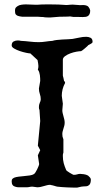

<svg xmlns="http://www.w3.org/2000/svg" viewBox="-20 -854 470 874"><path d="M208.5 -12.7Q201.7 -12.7 194.6 -11Q187.5 -9.3 180.2 -7.1Q172.9 -4.9 165.3 -3.2Q157.7 -1.5 149.4 -1.5L127.4 -4.4Q120.1 -4.4 114 -2.9Q107.9 -1.5 101.6 -1.5H65.9Q61.5 -1.5 58.1 -2Q54.7 -2.4 51.8 -3.4Q33.2 -7.3 33.2 -26.9Q33.2 -32.7 34.4 -36.6Q35.6 -40.5 43.9 -44.9Q52.2 -48.3 64.7 -49.8Q77.1 -51.3 90.3 -52.5Q103.5 -53.7 115.5 -55.4Q127.4 -57.1 134.3 -61.5Q137.2 -63 141.4 -69.3Q145.5 -75.7 149.2 -83.3Q152.8 -90.8 155.5 -97.7Q158.2 -104.5 158.2 -107.4L152.3 -147L163.1 -170.4L152.3 -190.9L163.1 -303.2L159.7 -354Q157.2 -356.4 157.2 -364.7Q157.2 -372.6 158.4 -377.9Q159.7 -383.3 161.4 -387Q163.1 -390.6 164.3 -394Q165.5 -397.5 165.5 -401.9Q165.5 -414.6 161.4 -426Q157.2 -437.5 157.2 -451.2L163.1 -485.8Q163.1 -490.7 162.8 -497.6Q162.6 -504.4 161.6 -511.7Q160.6 -519 158.4 -525.6Q156.2 -532.2 152.3 -536.6Q152.3 -538.6 153.6 -542.5Q154.8 -546.4 154.8 -554.2Q154.8 -560.5 153.6 -565.7Q152.3 -570.8 152.3 -572.8Q152.3 -575.2 151.4 -578.6Q150.4 -582 149.4 -582L118.2 -610.8Q112.3 -610.8 98.4 -613.8Q84.5 -616.7 70.1 -621.6Q55.7 -626.5 44.4 -633.1Q33.2 -639.6 33.2 -647Q33.2 -660.6 42 -665.3Q50.8 -669.9 61 -669.9Q64.9 -669.9 68.6 -669.4Q72.3 -668.9 75.2 -668Q95.7 -667 115.7 -664.6Q135.7 -662.1 156.2 -662.1Q171.9 -662.1 187.5 -664.6Q203.1 -667 218.8 -668Q225.6 -670.4 237.8 -671.9Q250 -673.3 263.4 -674.1Q276.9 -674.8 289.6 -675.3Q302.2 -675.8 310.1 -676.8Q325.7 -679.2 341.3 -682.9Q356.9 -686.5 372.6 -686.5Q382.8 -686.5 392.1 -682.1Q401.4 -677.7 401.4 -663.1Q401.4 -660.2 398.2 -657.7Q395 -655.3 390.9 -653.1Q386.7 -650.9 383.3 -649.2Q379.9 -647.5 379.4 -645.5Q377.9 -644 373.8 -640.4Q369.6 -636.7 365 -632.8Q360.4 -628.9 356 -625.5Q351.6 -622.1 349.1 -621.1Q341.8 -621.1 327.9 -618.7Q314 -616.2 300.3 -611.1Q286.6 -606 276.4 -598.6Q266.1 -591.3 266.1 -582V-510.3Q266.1 -509.8 266.8 -506.8Q267.6 -503.9 268.6 -500Q269.5 -496.1 270.3 -491.9Q271 -487.8 271.5 -485.8Q276.4 -482.4 276.4 -476.6Q268.6 -462.4 264.9 -447.5Q261.2 -432.6 261.2 -418L266.1 -381.8L263.7 -352.1Q263.7 -345.2 265.4 -338.4Q267.1 -331.5 269 -324.5Q271 -317.4 272.7 -310.3Q274.4 -303.2 274.4 -295.4Q274.4 -288.6 272.7 -282Q271 -275.4 269 -269.3Q267.1 -263.2 265.4 -256.8Q263.7 -250.5 263.7 -244.1Q263.7 -237.3 264.6 -232.4Q265.6 -227.5 268.6 -219.7V-159.7Q266.6 -154.3 266.4 -151.6Q266.1 -148.9 266.1 -144.5Q266.1 -126 270 -111.3Q273.9 -96.7 281.2 -80.1Q281.2 -78.6 286.1 -75Q291 -71.3 297.1 -67.6Q303.2 -64 308.6 -61Q314 -58.1 314.9 -58.1Q325.2 -58.1 331.5 -60.3Q337.9 -62.5 344.7 -62.5Q350.6 -62.5 361.3 -61Q372.1 -59.6 380.9 -54.7Q385.7 -50.8 389.6 -46.1Q393.6 -41.5 393.6 -36.1Q393.6 -28.8 391.6 -21.5Q389.6 -14.2 385.3 -11.7Q379.4 -5.9 370.1 -5.9Q365.7 -5.9 360.4 -5.4Q355 -4.9 350.6 -4.4L331.1 0Q320.8 0 308.8 -0.2Q296.9 -0.5 284.9 -1Q272.9 -1.5 261.5 -2.4Q250 -3.4 240.7 -4.4Q239.3 -4.4 235.4 -5.6Q231.4 -6.8 226.6 -8.3Q221.7 -9.8 217.5 -10.7Q213.4 -11.7 211.4 -11.7Q210.9 -11.7 210.4 -12.2Q210 -12.2 209.5 -12.5Q209 -12.7 208.5 -12.7ZM48.3 -805.2Q48.3 -814.9 51.3 -818.6Q54.2 -822.3 61 -826.7Q67.9 -831.1 77.9 -832.5Q87.9 -834 97.7 -834Q107.4 -834 117.4 -833.3Q127.4 -832.5 139.2 -832.5H151.9Q158.2 -833.5 171.4 -833.7Q184.6 -834 201.7 -834Q215.3 -834 226.3 -833.7Q237.3 -833.5 246.6 -833.3Q255.9 -833 264.4 -832.3Q272.9 -831.5 282.2 -831.1Q283.7 -831.1 288.6 -831.5Q293.5 -832 294.4 -832Q297.4 -832 300.3 -832.5Q302.7 -832.5 305.2 -832.8Q307.6 -833 309.6 -833Q311 -833 313.5 -832.8Q315.9 -832.5 318.4 -832.5Q321.3 -832 324.7 -832L337.9 -831.1Q340.3 -830.6 342.5 -830.6Q344.7 -830.6 345.7 -830.6Q349.1 -830.6 351.8 -830.8Q354.5 -831.1 358.4 -831.1Q368.2 -831.1 375.2 -828.1Q382.3 -825.2 385.3 -818.4Q386.2 -818.4 388.4 -813Q390.6 -807.6 390.6 -806.2Q390.6 -796.4 387.9 -790.5Q385.3 -784.7 380.9 -781.5Q376.5 -778.3 370.1 -777.3Q363.8 -776.4 356.4 -776.4Q351.6 -776.4 346.4 -776.6Q341.3 -776.9 335.9 -776.9H314Q312.5 -776.9 306.2 -778.1Q299.8 -779.3 298.3 -779.3Q298.8 -779.3 297.9 -779.1Q296.9 -778.8 292 -778.6Q287.1 -778.3 277.6 -778.1Q268.1 -777.8 251.5 -777.8L208.5 -774.4Q207.5 -774.4 203.6 -774.4Q199.7 -774.4 194.6 -774.7Q189.5 -774.9 184.6 -775.1Q179.7 -775.4 177.7 -776.4Q174.8 -776.4 170.7 -776.6Q166.5 -776.9 162.6 -777.1Q158.7 -777.3 155.8 -777.6Q152.8 -777.8 152.8 -777.8H115.2H81.5Q81.1 -777.8 77.9 -778.3Q74.7 -778.8 70.3 -779.5Q65.9 -780.3 61.8 -781.7Q57.6 -783.2 54.7 -785.6Q49.8 -789.1 49.1 -794.7Q48.3 -800.3 48.3 -805.2Z"/></svg>

Font: IM FELL English
Style: Regular
Weight: 400
Designer: Igino Marini
Foundry: Igino Marini
Version: 3.00